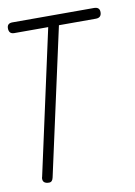

<svg xmlns="http://www.w3.org/2000/svg" viewBox="-68 -596 447 635"><g transform="rotate(-10 155.5 -278.5)"><path d="M18 -514Q0 -514 0 -533Q0 -550 18 -550H292Q311 -550 311 -533Q311 -514 292 -514H168L60 -22Q57 -7 46 -7Q25 -7 25 -23Q25 -28 26 -29L132 -514Z"/></g></svg>

Font: Gruenewald VA
Style: Regular
Weight: 400
Designer: Peter Wiegel
Foundry: Peter Wiegel, nach dem Schriftentwurf von Dr. H. Gr¸newald
Version: Version 0.007